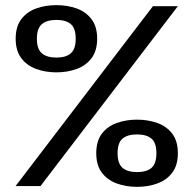

<svg xmlns="http://www.w3.org/2000/svg" viewBox="-20 -724 750 747"><path d="M199.5 -442.5Q156.5 -442.5 120.5 -455.8Q84.5 -469 62.8 -497.8Q41 -526.5 41 -573.5Q41 -620.5 62.8 -649.2Q84.5 -678 120.5 -691Q156.5 -704 199.5 -704Q242.5 -704 278.5 -691Q314.5 -678 336.2 -649.2Q358 -620.5 358 -573.5Q358 -526.5 336.2 -497.8Q314.5 -469 278.5 -455.8Q242.5 -442.5 199.5 -442.5ZM672 -700 137.5 0H40.5L575 -700ZM199.5 -500Q236.5 -500 255.5 -516.5Q274.5 -533 274.5 -573.5Q274.5 -614 255.5 -630.2Q236.5 -646.5 199.5 -646.5Q162 -646.5 142.8 -630Q123.5 -613.5 123.5 -573.5Q123.5 -533 143 -516.5Q162.5 -500 199.5 -500ZM513 3Q470.5 3 434.2 -10.2Q398 -23.5 376.2 -52.2Q354.5 -81 354.5 -128Q354.5 -175 376.2 -203.8Q398 -232.5 434.2 -245.5Q470.5 -258.5 513 -258.5Q556 -258.5 592.2 -245.5Q628.5 -232.5 650.2 -203.8Q672 -175 672 -128Q672 -81 650.2 -52.2Q628.5 -23.5 592.2 -10.2Q556 3 513 3ZM513 -54.5Q550.5 -54.5 569.5 -71Q588.5 -87.5 588.5 -128Q588.5 -168.5 569.2 -184.8Q550 -201 513 -201Q476 -201 456.8 -184.8Q437.5 -168.5 437.5 -128Q437.5 -87.5 456.8 -71Q476 -54.5 513 -54.5Z"/></svg>

Font: League Mono Medium
Style: Regular
Weight: 500
Width: 6
Designer: Tyler Finck
Foundry: The League of Moveable Type / Tyler Finck
Version: Version 2.300;RELEASE